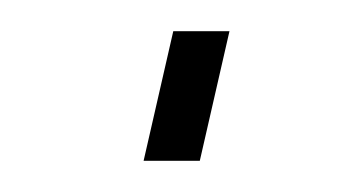

<svg xmlns="http://www.w3.org/2000/svg" viewBox="-20 -103 230 123"><path d="M91 -83H127L108 0H72Z"/></svg>

Font: Cairo ExtraLight
Style: Italic
Weight: 275
Italic angle: -13°
Designer: Mohamed Gaber, Accademia di Belle Arti di Urbino and others
Foundry: Kief Type Foundry, Accademia di Belle Arti di Urbino and others
Version: Version 3.011